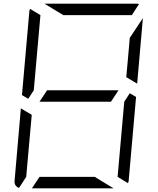

<svg xmlns="http://www.w3.org/2000/svg" viewBox="-20 -1020 856 1040"><path d="M581 -469H405H194L235 -531H411H622ZM163 -531 133 -485 99 -505 139 -959Q139 -964 143 -972L199 -938L181 -735ZM493 -62 595 0H364H153L194 -62H370ZM683 -515 717 -495 677 -41Q677 -36 673 -28L617 -62L635 -265L653 -469ZM83 -2Q56 -13 59 -41L93 -433L152 -398L140 -265L122 -62ZM323 -938 221 -1000H452H720Q729 -1000 733 -998L694 -938H446ZM683 -815 754 -922 723 -567 664 -602 676 -735Z"/></svg>

Font: DSEG7 Modern Mini
Style: Light Italic
Weight: 300
Italic angle: -5°
Designer: Keshikan(Twitter:@keshinomi_88pro)
Version: Version 0.46